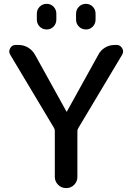

<svg xmlns="http://www.w3.org/2000/svg" viewBox="-20 -960 675 980"><path d="M368.2 -889.6Q368.2 -911.1 382.8 -925.8Q397.5 -940.4 418.5 -940.4Q439.5 -940.4 453.6 -925.8Q467.8 -911.1 467.8 -889.6V-860.4Q467.8 -838.9 453.6 -824.2Q439.5 -809.6 418.5 -809.6Q397.5 -809.6 382.8 -824.2Q368.2 -838.9 368.2 -860.4ZM168 -889.6Q168 -911.1 182.6 -925.8Q197.3 -940.4 218.3 -940.4Q239.3 -940.4 253.4 -925.8Q267.6 -911.1 267.6 -889.6V-860.4Q267.6 -838.9 253.4 -824.2Q239.3 -809.6 218.3 -809.6Q197.3 -809.6 182.6 -824.2Q168 -838.9 168 -860.4ZM255.9 -306.6 32.2 -680.7Q22.5 -696.3 31.7 -713.4Q41 -730.5 59.6 -730.5H75.2Q101.6 -730.5 124 -716.8Q146.5 -703.1 159.2 -679.7L319.3 -390.6Q319.3 -389.6 320.3 -389.6Q321.3 -389.6 321.3 -390.6L481.4 -679.7Q493.2 -703.1 515.6 -716.8Q538.1 -730.5 565.4 -730.5H576.2Q593.8 -730.5 603.5 -713.9Q613.3 -697.3 603.5 -680.7L379.9 -306.6Q375 -298.8 375 -291V-56.6Q375 -33.2 358.4 -16.6Q341.8 0 319.3 0H317.4Q293 0 276.4 -17.1Q259.8 -34.2 259.8 -56.6V-291Q259.8 -299.8 255.9 -306.6Z"/></svg>

Font: Rounded Mgen+ 2p medium
Style: Regular
Weight: 500
Designer: [Source Han Sans]
Ryoko NISHIZUKA  (kana & ideographs); Paul D. Hunt (Latin, Greek & Cyrillic); Wenlong ZHANG  (bopomofo
Version: Version 1.059.20150602